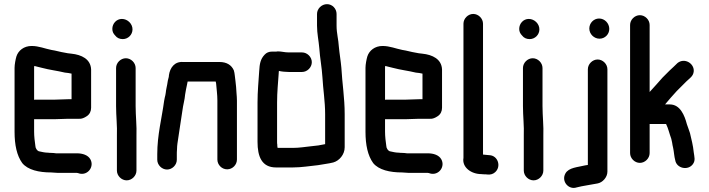

<svg xmlns="http://www.w3.org/2000/svg" viewBox="-20 -775 3408 923"><path d="M245 -296H151C149 -296 147 -296 144 -295V-449C144 -451 144 -454 145 -458C157 -454 168 -453 181 -449C218 -439 255 -435 292 -426L309 -424L324 -421V-298H307C294 -298 260 -296 245 -296ZM307 -204H361C372 -203 385 -208 398 -217C411 -226 418 -240 418 -257V-441C416 -491 372 -512 323 -517L306 -519C301 -520 295 -521 290 -522C270 -525 248 -532 227 -535C196 -541 167 -554 132 -554C95 -554 68 -532 59 -504C55 -491 50 -465 50 -449V-142C50 -78 61 -27 87 9C114 42 167 54 226 54C236 54 246 56 257 56H349C354 56 357 58 361 59C402 70 435 26 414 -10C403 -29 378 -38 349 -38H249C242 -39 234 -40 226 -40C222 -40 217 -40 211 -41C194 -41 181 -45 166 -48C158 -51 150 -63 150 -74C147 -95 144 -118 144 -143V-202H245C260 -202 293 -204 307 -204Z M538 -448V-265C538 -217 544 -168 542 -123V45C542 70 564 92 589 92C614 92 636 70 636 45V-122C638 -168 632 -218 632 -265V-448C632 -473 610 -495 585 -495C560 -495 538 -473 538 -448ZM520 -636C520 -623 525 -613 534 -604C542 -593 555 -587 570 -587C596 -587 617 -608 617 -634C617 -661 593 -684 566 -684C540 -684 520 -662 520 -636Z M830 -7V-34C830 -39 830 -47 831 -58C831 -68 832 -77 833 -85C840 -137 850 -193 857 -244C860 -270 868 -295 870 -321C872 -336 876 -353 879 -368L882 -383H1017L1019 -373C1021 -346 1025 -321 1025 -292V-8C1025 17 1046 39 1072 39C1098 39 1119 17 1119 -8V-291C1119 -303 1118 -315 1117 -327L1115 -357C1114 -366 1113 -376 1112 -385C1109 -403 1109 -422 1104 -437C1093 -462 1070 -477 1035 -477H860C819 -480 797 -449 792 -413C792 -411 792 -408 791 -404C787 -390 786 -384 784 -370C782 -358 778 -343 777 -330L775 -318C773 -311 771 -301 769 -290C758 -207 736 -127 736 -34V-7C736 18 758 40 783 40C808 40 830 18 830 -7Z M1432 -523H1368C1348 -523 1334 -528 1315 -528C1312 -527 1308 -527 1303 -527H1288C1273 -527 1261 -522 1252 -512C1232 -491 1228 -468 1226 -433C1223 -383 1218 -337 1218 -282V-93C1218 -23 1238 30 1307 30H1387C1431 30 1468 23 1509 19C1534 14 1559 12 1582 6C1611 -2 1637 -32 1637 -67V-226C1637 -305 1625 -375 1621 -450C1618 -484 1612 -517 1609 -550C1607 -586 1598 -615 1598 -651V-708C1598 -733 1578 -755 1552 -755C1526 -755 1504 -733 1504 -708V-652C1504 -613 1512 -580 1515 -543C1518 -497 1527 -452 1530 -404C1533 -347 1543 -288 1543 -226V-82C1520 -77 1501 -74 1476 -72C1446 -69 1420 -64 1387 -64H1315C1314 -65 1314 -66 1314 -67C1313 -71 1313 -75 1313 -80C1312 -84 1312 -88 1312 -93V-282C1312 -334 1317 -378 1320 -425C1320 -428 1320 -431 1321 -434C1333 -431 1353 -429 1368 -429H1432C1457 -429 1479 -451 1479 -476C1479 -501 1457 -523 1432 -523Z M1932 -296H1838C1836 -296 1834 -296 1831 -295V-449C1831 -451 1831 -454 1832 -458C1844 -454 1855 -453 1868 -449C1905 -439 1942 -435 1979 -426L1996 -424L2011 -421V-298H1994C1981 -298 1947 -296 1932 -296ZM1994 -204H2048C2059 -203 2072 -208 2085 -217C2098 -226 2105 -240 2105 -257V-441C2103 -491 2059 -512 2010 -517L1993 -519C1988 -520 1982 -521 1977 -522C1957 -525 1935 -532 1914 -535C1883 -541 1854 -554 1819 -554C1782 -554 1755 -532 1746 -504C1742 -491 1737 -465 1737 -449V-142C1737 -78 1748 -27 1774 9C1801 42 1854 54 1913 54C1923 54 1933 56 1944 56H2036C2041 56 2044 58 2048 59C2089 70 2122 26 2101 -10C2090 -29 2065 -38 2036 -38H1936C1929 -39 1921 -40 1913 -40C1909 -40 1904 -40 1898 -41C1881 -41 1868 -45 1853 -48C1845 -51 1837 -63 1837 -74C1834 -95 1831 -118 1831 -143V-202H1932C1947 -202 1980 -204 1994 -204Z M2208 -661V-16C2200 30 2246 62 2294 62C2301 63 2307 63 2314 63L2325 64C2338 65 2350 62 2360 53C2391 26 2374 -27 2333 -29L2322 -30L2302 -32V-661C2302 -686 2280 -708 2255 -708C2230 -708 2208 -686 2208 -661Z M2494 -448V-265C2494 -217 2500 -168 2498 -123V45C2498 70 2520 92 2545 92C2570 92 2592 70 2592 45V-122C2594 -168 2588 -218 2588 -265V-448C2588 -473 2566 -495 2541 -495C2516 -495 2494 -473 2494 -448ZM2476 -636C2476 -623 2481 -613 2490 -604C2498 -593 2511 -587 2526 -587C2552 -587 2573 -608 2573 -634C2573 -661 2549 -684 2522 -684C2496 -684 2476 -662 2476 -636Z M2806 -442V18C2802 19 2798 19 2793 20C2757 29 2714 30 2698 59C2677 97 2714 139 2752 126C2782 118 2818 114 2852 107C2876 103 2900 78 2900 50V-442C2900 -467 2878 -489 2853 -489C2828 -489 2806 -467 2806 -442ZM2813 -638C2813 -611 2836 -589 2862 -589C2888 -589 2909 -610 2909 -636C2909 -663 2887 -686 2860 -686C2834 -686 2813 -664 2813 -638Z M3009 -655V-39C3009 -14 3031 8 3056 8C3081 8 3103 -14 3103 -39V-179H3182C3193 -157 3198 -132 3207 -108L3211 -90C3212 -81 3214 -73 3216 -64C3220 -46 3221 -22 3226 -5C3232 34 3287 47 3311 14C3324 -4 3318 -20 3315 -43C3312 -75 3304 -105 3297 -135C3292 -152 3287 -162 3282 -178C3271 -220 3250 -273 3200 -273H3177C3196 -296 3214 -316 3233 -337L3280 -384C3294 -398 3313 -408 3315 -432C3318 -470 3271 -499 3237 -472C3225 -461 3212 -447 3199 -436L3165 -402C3144 -379 3126 -357 3104 -334C3104 -333 3104 -333 3103 -332V-655C3103 -680 3081 -702 3056 -702C3031 -702 3009 -680 3009 -655Z"/></svg>

Font: Electronic
Style: ExBlk
Weight: 900
Version: Version 1.011